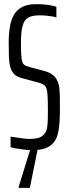

<svg xmlns="http://www.w3.org/2000/svg" viewBox="-20 -716 330 926"><path d="M138 8Q121 8 101.5 6Q82 4 63.5 1Q45 -2 31 -6V-57Q46 -55 62.5 -52.5Q79 -50 94.5 -48Q110 -46 121 -46Q149 -46 166.5 -51.5Q184 -57 195 -71Q204 -83 207 -99.5Q210 -116 210.5 -137.5Q211 -159 211 -185Q211 -229 209.5 -254Q208 -279 203 -291.5Q198 -304 186 -310Q174 -316 153 -321L83 -340Q61 -346 48.5 -358.5Q36 -371 30 -391.5Q24 -412 23 -441Q22 -470 22 -509Q22 -556 28.5 -591Q35 -626 50 -649Q65 -672 90.5 -684Q116 -696 155 -696Q179 -696 197.5 -694Q216 -692 230.5 -689Q245 -686 252 -683V-632Q243 -635 230.5 -637Q218 -639 203 -640.5Q188 -642 171 -642Q137 -642 119 -632.5Q101 -623 94 -605Q86 -586 83.5 -561.5Q81 -537 81 -508Q81 -457 84 -434.5Q87 -412 95 -405Q103 -398 121 -393L189 -375Q206 -371 219 -364.5Q232 -358 242 -348Q252 -338 259 -321Q264 -309 266 -292Q268 -275 268.5 -251.5Q269 -228 269 -196Q269 -158 267 -126Q265 -94 258.5 -69Q252 -44 237.5 -27Q223 -10 199 -1Q175 8 138 8ZM70 190V185L133 -18H165V-13L124 190Z"/></svg>

Font: Saira UltraCondensed
Style: Regular
Weight: 400
Width: 1
Designer: Hector Gatti with collaboration of the Omnibus-Type team
Foundry: Omnibus-Type
Version: Version 1.101